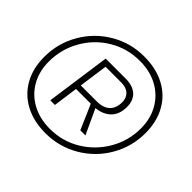

<svg xmlns="http://www.w3.org/2000/svg" viewBox="-169 -906 1113 1113"><g transform="rotate(45 387.0 -350.0)"><path d="M743 -401Q743 -290 688.5 -195.5Q634 -101 539.5 -45.5Q445 10 333 10Q236 10 164.5 -28Q93 -66 54 -135.5Q15 -205 15 -298Q15 -410 69.5 -504.5Q124 -599 218 -654.5Q312 -710 424 -710Q521 -710 593 -672Q665 -634 704 -564Q743 -494 743 -401ZM705 -401Q705 -481 669.5 -543Q634 -605 570.5 -639.5Q507 -674 424 -674Q321 -674 236 -623Q151 -572 102 -485.5Q53 -399 53 -298Q53 -218 88 -156.5Q123 -95 186.5 -60.5Q250 -26 333 -26Q436 -26 521 -77.5Q606 -129 655.5 -215Q705 -301 705 -401ZM560 -432Q560 -372 526.5 -338Q493 -304 435 -298L506 -145H464L398 -297H277L256 -145H218L274 -543H437Q497 -543 528.5 -514Q560 -485 560 -432ZM521 -432Q521 -467 499 -488Q477 -509 436 -509H307L282 -331H411Q467 -331 494 -357.5Q521 -384 521 -432Z"/></g></svg>

Font: Krub ExtraLight
Style: Italic
Weight: 275
Italic angle: -8°
Designer: Ekaluck Peanpanawate
Foundry: Cadson Demak Co.,Ltd.
Version: Version 1.000; ttfautohint (v1.6)